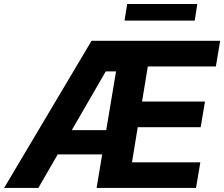

<svg xmlns="http://www.w3.org/2000/svg" viewBox="-42 -929 1108 949"><path d="M-21.7 0 410.5 -727.3H1046.2L1024.9 -600.5H688.6L660.2 -427.2H971.2L949.9 -300.4H638.8L610.4 -126.8H948.2L926.8 0H435.4L463.1 -165.8H243.3L147.4 0ZM312.9 -285.9H483L531.6 -576H480.8ZM933.2 -909.1 920.5 -827.1H573.5L586.6 -909.1Z"/></svg>

Font: Karasuma Gothic
Style: Bold Italic
Weight: 700
Italic angle: 9.39998°
Designer: Rasmus Andersson / Ryoko Nishizuka
Foundry: Genbu
Version: Version 1.00